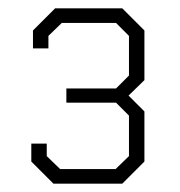

<svg xmlns="http://www.w3.org/2000/svg" viewBox="-20 -720 431 460"><path d="M55 -333V-376H92V-346L124 -315H257L289 -346V-443L258 -474H139V-508H258L289 -539V-634L258 -665H128L96 -634V-604H59V-647L112 -700H273L326 -647V-528L288 -491L326 -453V-333L273 -280H108Z"/></svg>

Font: Chakra Petch ExtraLight
Style: Regular
Weight: 275
Designer: Katatrad Aksorn Co.,Ltd.
Foundry: Cadson Demak Co.,Ltd.
Version: Version 1.000; ttfautohint (v1.6)